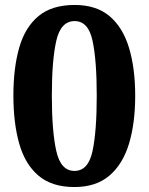

<svg xmlns="http://www.w3.org/2000/svg" viewBox="-20 -744 599 774"><path d="M280 10Q189 10 135 -36Q81 -82 57.5 -165Q34 -248 34 -359Q34 -470 57.5 -552Q81 -634 135 -679Q189 -724 281 -724Q368 -724 421.5 -679Q475 -634 500 -551.5Q525 -469 525 -358Q525 -247 500 -164.5Q475 -82 421 -36Q367 10 280 10ZM280 -55Q336 -55 353 -135Q370 -215 370 -358Q370 -501 353 -580Q336 -659 281 -659Q225 -659 207 -580Q189 -501 189 -358Q189 -215 207 -135Q225 -55 280 -55Z"/></svg>

Font: Noto Serif Test
Style: Regular
Weight: 400
Version: Version 1.000